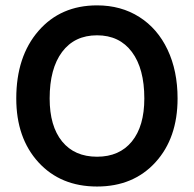

<svg xmlns="http://www.w3.org/2000/svg" viewBox="-20 -680 715 708"><path d="M40 -316.9Q40 -471.7 121.8 -565.9Q203.6 -660.2 337.9 -660.2Q426.3 -660.2 493.7 -617.4Q561 -574.7 597.9 -496.8Q634.8 -418.9 634.8 -316.9Q634.8 -170.9 553.2 -81.5Q471.7 7.8 337.9 7.8Q203.6 7.8 121.8 -81.5Q40 -170.9 40 -316.9ZM512.2 -316.9Q512.2 -427.2 466.3 -488.5Q420.4 -549.8 337.9 -549.8Q254.9 -549.8 209 -488.5Q163.1 -427.2 163.1 -316.9Q163.1 -214.8 209 -158.4Q254.9 -102.1 337.9 -102.1Q420.4 -102.1 466.3 -158.4Q512.2 -214.8 512.2 -316.9Z"/></svg>

Font: Overused Grotesk SemiBold
Style: Regular
Weight: 600
Version: Version 0.002